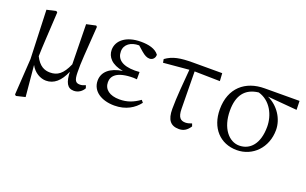

<svg xmlns="http://www.w3.org/2000/svg" viewBox="-84 -913 2400 1505"><g transform="rotate(20 1116.0 -160.5)"><path d="M592 -60C577 -53 562 -48 546 -48C510 -48 497 -65 496 -133C494 -212 502 -297 517 -519L508 -527L430 -510L436 -177C396 -85 353 -57 293 -57C247 -57 203 -75 167 -147C169 -234 176 -331 186 -519L176 -527L99 -510L114 -104L95 198L105 207L180 189L156 -70C185 -15 238 14 285 14C350 14 401 -29 438 -116C441 -30 462 14 517 14C555 14 585 -9 600 -37Z M1043 -102C989 -64 941 -45 876 -45C794 -45 746 -82 746 -142C746 -193 783 -242 924 -242C930 -242 940 -241 952 -240V-301C941 -300 923 -299 914 -299C805 -299 759 -340 759 -403C759 -463 811 -496 876 -496H878L919 -460C947 -436 967 -426 989 -426C1017 -426 1035 -450 1033 -475C1003 -515 946 -528 882 -528C758 -528 687 -467 687 -390C687 -332 729 -280 826 -264C724 -249 666 -199 666 -126C666 -37 748 14 855 14C951 14 1018 -29 1059 -83Z M1356 -453 1568 -449 1564 -514H1322C1214 -514 1153 -503 1095 -461L1100 -432L1313 -451C1304 -344 1292 -215 1292 -117C1292 -26 1324 14 1394 14C1433 14 1461 -4 1485 -41L1477 -63C1461 -57 1442 -51 1425 -51C1385 -51 1361 -70 1360 -142Z M1882 -26C1797 -26 1721 -112 1721 -260C1721 -384 1772 -457 1885 -470C1989 -441 2039 -335 2039 -239C2039 -97 1972 -26 1882 -26ZM2210 -443 2208 -517 1918 -516C1757 -516 1643 -420 1643 -242C1643 -87 1737 14 1876 14C2008 14 2113 -91 2113 -239C2113 -331 2054 -423 1964 -464Z"/></g></svg>

Font: Source Han Serif AKR9
Style: Regular
Weight: 400
Designer: Ryoko NISHIZUKA 西塚涼子 (kana & ideographs); Frank Grießhammer (Latin, Greek & Cyrillic); Sandoll Communications 산돌커뮤니케이션, 
Foundry: Adobe Systems Incorporated
Version: Version 1.005;hotconv 1.0.107;makeotfexe 2.5.65593